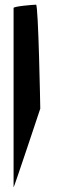

<svg xmlns="http://www.w3.org/2000/svg" viewBox="-20 -789 242 820"><path d="M38 11C38 18 152 -325 152 -325C152 -332 144 -769 134 -769C123 -769 38 -762 38 -755Z"/></svg>

Font: Ampere
Style: SCCnd
Weight: 400
Version: Version 1